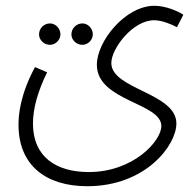

<svg xmlns="http://www.w3.org/2000/svg" viewBox="-20 -414 677 664"><path d="M44 17C44 159 140 230 282 230C483 230 590 89 590 13C590 -93 365 -105 365 -196C365 -246 439 -344 513 -344C539 -344 571 -331 592 -320L614 -363C595 -376 552 -394 514 -394C414 -394 315 -272 315 -190C315 -64 538 -59 538 22C538 73 442 181 287 181C176 181 94 130 94 13C94 -39 111 -99 143 -164L101 -182C50 -87 44 -18 44 17ZM265 -259C284 -259 301 -276 301 -295C301 -316 284 -333 265 -333C244 -333 227 -316 227 -295C227 -276 244 -259 265 -259ZM153 -259C172 -259 189 -276 189 -295C189 -316 172 -333 153 -333C132 -333 115 -316 115 -295C115 -276 132 -259 153 -259Z"/></svg>

Font: Noto Sans Arabic ExtCond Light
Style: Regular
Weight: 300
Width: 2
Designer: Monotype Design Team, Nadine Chahine, Nizar Qandah and Khaled Hosny
Foundry: Monotype Imaging Inc.
Version: Version 2.012